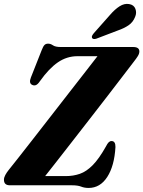

<svg xmlns="http://www.w3.org/2000/svg" viewBox="-27 -938 726 972"><path d="M336.5 0H23Q-7 0 -7 -28Q-7 -39.5 0 -52.2Q7 -65 17 -77.5Q31.5 -95 63.5 -136Q95.5 -177 138.8 -232.2Q182 -287.5 229.5 -348.8Q277 -410 323 -469Q369 -528 406.5 -576.2Q444 -624.5 466.5 -653.5H365Q311.5 -653.5 266.2 -622.5Q221 -591.5 175.5 -527.5Q164.5 -511 154.8 -507.2Q145 -503.5 135.5 -508.5Q118 -517 129.5 -546L184 -684Q191.5 -703.5 198.2 -710.2Q205 -717 216.5 -717Q229 -717 241.2 -708.5Q253.5 -700 281 -700H647Q678.5 -700 678.5 -677.5Q678.5 -666.5 670.8 -654Q663 -641.5 651.5 -627Q631.5 -600.5 597 -555.8Q562.5 -511 519.8 -455.2Q477 -399.5 430.8 -340.2Q384.5 -281 340.8 -224.5Q297 -168 260.5 -121.5Q224 -75 201.5 -46.5H306Q344 -46.5 377.2 -58Q410.5 -69.5 442.5 -102Q474.5 -134.5 509 -196Q517 -212 523.5 -218Q530 -224 537.5 -224Q558 -224 557.5 -193.5Q552 -98 516 -42.2Q480 13.5 421.5 13.5Q400.5 13.5 383.8 6.8Q367 0 336.5 0ZM529.5 -862Q554.5 -891 578.5 -906.2Q602.5 -921.5 626.5 -917.5Q651 -913.5 658.5 -893.2Q666 -873 657 -852.5Q646.5 -825.5 623.8 -810Q601 -794.5 569 -783.5L461.5 -742.5Q454.5 -740 448 -740.5Q441.5 -741 439 -746Q436.5 -751.5 439.5 -757.5Q442.5 -763.5 448 -770Z"/></svg>

Font: Fraunces 144pt S050
Style: Bold Italic
Weight: 700
Italic angle: -16°
Version: Version 1.000; ttfautohint (v1.8.3)